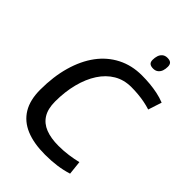

<svg xmlns="http://www.w3.org/2000/svg" viewBox="-258 -992 1109 1109"><g transform="rotate(45 296.0 -438.0)"><path d="M328 10Q236 10 172.5 -16.5Q109 -43 76 -97.5Q43 -152 43 -236Q43 -343 68 -430.5Q93 -518 139 -580Q185 -642 251.5 -676Q318 -710 400 -710Q435 -710 467 -707Q499 -704 530.5 -697.5Q562 -691 592 -679L565 -596Q540 -604 514 -609Q488 -614 460.5 -616.5Q433 -619 405 -619Q345 -619 298.5 -591.5Q252 -564 219.5 -514Q187 -464 169.5 -396Q152 -328 152 -249Q152 -189 175 -152Q198 -115 241.5 -98Q285 -81 347 -81Q389 -81 427.5 -86.5Q466 -92 499 -100L508 -15Q467 -2 423 4Q379 10 328 10ZM418 -783Q399 -783 389.5 -791Q380 -799 380 -817Q380 -835 385 -850.5Q390 -866 402 -876Q414 -886 433 -886Q453 -886 462 -877.5Q471 -869 471 -851Q471 -833 466 -818Q461 -803 449 -793Q437 -783 418 -783Z"/></g></svg>

Font: Georama ExtraCondensed Thin Medium
Style: Italic
Weight: 500
Italic angle: -9°
Version: Version 1.001